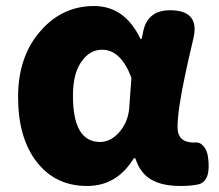

<svg xmlns="http://www.w3.org/2000/svg" viewBox="-20 -603 725 637"><path d="M269 14Q164 14 102 -65.5Q40 -145 40 -281.5Q40 -418 117 -503Q188 -583 292 -583Q394 -583 446 -474H450L454 -493Q467 -569 544 -569Q645 -569 621 -473Q605 -405 595 -358Q569 -237 569 -181Q569 -130 624 -130Q625 -130 626 -130Q643 -133 656 -117Q667 -104 670 -83Q681 -5 641 8Q616 14 580 14Q518 14 482 -7Q445 -28 429 -78H424Q368 14 269 14ZM312 -132Q348 -132 377 -166Q406 -200 409 -248L416 -345Q381 -438 319 -438Q279 -438 253 -402Q222 -363 222 -285Q222 -132 312 -132Z"/></svg>

Font: GenSenRounded TW H
Style: Regular
Weight: 900
Version: Version 1.501;PS 1;hotconv 16.6.51;makeotf.lib2.5.65220